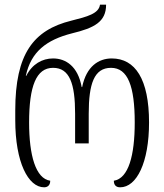

<svg xmlns="http://www.w3.org/2000/svg" viewBox="-20 -791 700 818"><path d="M168 7C183 7 194 -2 194 -21C132 -30 104 -129 104 -269C104 -423 134 -502 206 -502C277 -502 300 -434 300 -306V-180H358V-306C358 -434 381 -502 453 -502C525 -502 554 -423 554 -269C554 -130 528 -31 465 -21C465 -4 473 7 492 7C562 7 615 -98 615 -269C615 -454 556 -542 456 -542C401 -542 348 -509 330 -420H328C312 -509 260 -542 206 -542C160 -542 117 -518 92 -468H90C112 -570 177 -621 287 -649C382 -672 432 -698 432 -771H406C401 -733 352 -720 284 -703C122 -663 45 -561 45 -321V-279C45 -100 100 7 168 7Z"/></svg>

Font: Noto Serif Georgian ExtraCondensed Light
Style: Regular
Weight: 300
Width: 2
Designer: Monotype Design Team, Akaki Razmadze
Foundry: Google LLC
Version: Version 2.003